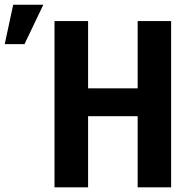

<svg xmlns="http://www.w3.org/2000/svg" viewBox="-176 -801 810 821"><path d="M555.7 0H412.6V-304.2H200.7V0H57.1V-710.9H200.7V-423.3H412.6V-710.9H555.7ZM-119.6 -780.8H9.3L-71.3 -612.3H-155.8Z"/></svg>

Font: MAUL Condensed Bold
Style: Condensed Bold
Weight: 700
Designer: MAUL
Version: Version 1.0; 2020; ttfautohint (v1.8.3)